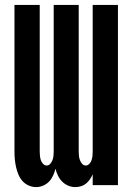

<svg xmlns="http://www.w3.org/2000/svg" viewBox="-20 -755 540 783"><path d="M127 8Q112 8 97 1.5Q82 -5 71.5 -17Q61 -29 55 -43.5Q49 -58 45.5 -73.5Q42 -89 40.5 -104.5Q39 -120 39 -136V-735H142V-136Q142 -127 143 -118.5Q144 -110 146.5 -102Q149 -94 155.5 -87Q162 -80 170 -80Q179 -80 185 -87Q191 -94 194 -102Q197 -110 198 -118.5Q199 -127 199 -136V-735H301V-136Q301 -127 302 -118.5Q303 -110 306 -102Q309 -94 315 -87Q321 -80 330 -80Q338 -80 344.5 -87Q351 -94 353.5 -102Q356 -110 357 -118.5Q358 -127 358 -136V-735H461V0H358V-44Q353 -33 346.5 -23.5Q340 -14 331 -6.5Q322 1 310.5 4.5Q299 8 287 8Q272 8 258 2Q244 -4 233.5 -14.5Q223 -25 216.5 -38.5Q210 -52 206 -67Q203 -53 196.5 -39Q190 -25 180 -14.5Q170 -4 156 2Q142 8 127 8Z"/></svg>

Font: Iosevka SS04
Style: Bold
Weight: 700
Monospace: yes
Designer: Belleve Invis
Foundry: Belleve Invis
Version: Version 19.0.0; ttfautohint (v1.8.4)